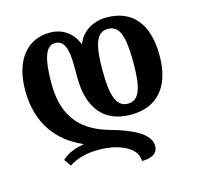

<svg xmlns="http://www.w3.org/2000/svg" viewBox="-114 -669 1069 1041"><g transform="rotate(-15 420.5 -148.0)"><path d="M565 -5C712 -5 797 -99 797 -275C797 -456 715 -549 571 -549C498 -549 432 -511 408 -446H404C379 -511 324 -549 253 -549C130 -549 44 -455 44 -280C44 -90 140 23 272 81V85C226 89 179 111 151 138L178 177C219 150 273 133 345 133C449 133 557 172 557 253C607 253 647 237 647 192C647 123 551 78 435 46C297 7 191 -74 191 -280C191 -411 211 -487 266 -487C314 -487 335 -444 335 -338V-277C335 -98 418 -5 565 -5ZM564 -487C628 -487 650 -423 650 -275C650 -131 628 -67 564 -67C499 -67 477 -138 477 -276C477 -423 498 -487 564 -487Z"/></g></svg>

Font: Noto Serif Georgian SemiCondensed Bold
Style: Regular
Weight: 700
Width: 4
Designer: Monotype Design Team, Akaki Razmadze
Foundry: Google LLC
Version: Version 2.003